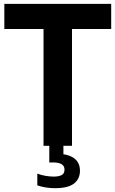

<svg xmlns="http://www.w3.org/2000/svg" viewBox="-20 -760 602 1001"><path d="M206.9 0V-608.7H2.6V-740H559.7V-608.7H355.4V0ZM266.8 221.1Q241.3 221.1 217.8 217.2Q194.3 213.3 174.5 206.3V145.3Q196.1 153.4 218.7 157Q241.4 160.7 259.1 160.7Q287.2 160.7 301.7 152.5Q316.3 144.3 316.3 124.5Q316.3 105.1 301 96Q285.8 86.9 257.4 86.9H237V-10H310.6V64L277.4 42Q333.8 42 365.4 64.4Q396.9 86.9 396.9 130.1Q396.9 172.1 366.1 196.6Q335.2 221.1 266.8 221.1Z"/></svg>

Font: Encode Sans Condensed Thin
Style: Regular
Weight: 100
Width: 3
Designer: Multiple Designers
Foundry: Impallari Type
Version: Version 3.002